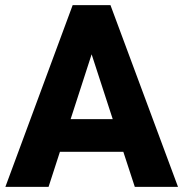

<svg xmlns="http://www.w3.org/2000/svg" viewBox="-20 -731 717 751"><path d="M462.4 -137.2H214.4L169.9 0H1L264.2 -710.9H371.1H412.1L676.3 0H507.3ZM420.9 -265.1 338.4 -518.6 256.3 -265.1Z"/></svg>

Font: Heebo ExtraBold
Style: Regular
Weight: 800
Designer: Oded Ezer
Foundry: Meir Sadan
Version: Version 2.001; ttfautohint (v1.5.14-ce02) -l 8 -r 50 -G 200 